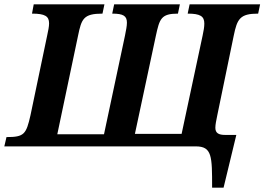

<svg xmlns="http://www.w3.org/2000/svg" viewBox="-39 -677 1223 888"><path d="M995 191 1054 -53H1002C973 -53 957 -61 957 -86C957 -101 961 -119 966 -144L1042 -512C1058 -590 1071 -614 1155 -614L1164 -657H838L829 -614C887 -614 906 -602 906 -568C906 -553 903 -535 898 -512L801 -58H585L682 -512C699 -590 706 -614 784 -614L793 -657H489L480 -614C532 -614 548 -603 548 -572C548 -557 544 -537 539 -512L442 -56H226L322 -512C338 -590 347 -614 435 -614L444 -657H117L109 -614C169 -614 188 -602 188 -569C188 -554 184 -535 179 -512L102 -144C82 -56 73 -43 -9 -43L-19 0H866C942 0 942 45 942 191Z"/></svg>

Font: STIX Two Text
Style: Bold Italic
Weight: 700
Italic angle: -12°
Designer: Ross Mills, John Hudson & Paul Hanslow, Tiro Typeworks Ltd; with prior portions MicroPress Inc. and Coen Hoffman, Elsevi
Foundry: Tiro Typeworks Ltd
Version: Version 2.13 b171